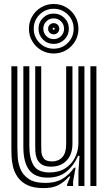

<svg xmlns="http://www.w3.org/2000/svg" viewBox="-20 -932 544 962"><path d="M198 10.5Q147.8 10.5 116.6 -4.9Q85.5 -20.2 68.8 -44.5Q52 -68.8 45.4 -96.1Q38.8 -123.5 37.9 -148.1Q37 -172.8 37 -188.2V-600H67V-194.2Q67 -175.8 68.6 -146Q70.2 -116.2 82 -86.2Q93.8 -56.2 123.1 -35.9Q152.5 -15.5 208 -15.5Q257.2 -15.5 290.5 -34.5Q323.8 -53.5 351.5 -91.5H358.5L346.2 -22.5V0H316.2L316 -7L332.2 -48H326.8Q299.5 -18 271.2 -3.8Q243 10.5 198 10.5ZM433 0V-600H463V0ZM236 -97Q203.5 -97 186.8 -109.4Q170 -121.8 163.8 -139.9Q157.5 -158 157 -176.2Q156.5 -194.5 156.5 -206.2V-600H186.5V-208Q186.5 -193.5 187.2 -173.5Q188 -153.5 199.1 -138.4Q210.2 -123.2 240.8 -123.2Q273 -123.2 292.2 -144.4Q311.5 -165.5 311.5 -208.8V-600H343V-212Q343 -158.5 313.9 -127.8Q284.8 -97 236 -97ZM217 -42Q154.5 -42.5 125.8 -80.8Q97 -119 97 -196.2V-600H127V-200.2Q127 -138.8 148.4 -103.4Q169.8 -68 228.5 -68Q274.8 -68 306.9 -88.6Q339 -109.2 355.9 -142.8Q372.8 -176.2 372.8 -214.8V-600H403V0H373V-72L378.5 -151.5H371.5Q348 -99.2 310.9 -70.4Q273.8 -41.5 217 -42ZM249 -664Q214.8 -664 186.5 -680.6Q158.2 -697.2 141.6 -725.5Q125 -753.8 125 -788Q125 -822.5 141.6 -850.6Q158.2 -878.8 186.5 -895.4Q214.8 -912 249 -912Q283.5 -912 311.6 -895.4Q339.8 -878.8 356.4 -850.6Q373 -822.5 373 -788Q373 -753.8 356.4 -725.5Q339.8 -697.2 311.6 -680.6Q283.5 -664 249 -664ZM249 -688Q290.8 -688 319.9 -717.2Q349 -746.5 349 -788Q349 -829.8 319.9 -858.9Q290.8 -888 249 -888Q207.5 -888 178.2 -858.9Q149 -829.8 149 -788Q149 -746.5 178.2 -717.2Q207.5 -688 249 -688ZM249 -712Q217.2 -712 195.1 -734.1Q173 -756.2 173 -788Q173 -819.8 195.1 -841.9Q217.2 -864 249 -864Q280.8 -864 302.9 -841.9Q325 -819.8 325 -788Q325 -756.2 302.9 -734.1Q280.8 -712 249 -712ZM249 -736Q270.8 -736 285.9 -751.2Q301 -766.5 301 -788Q301 -809.8 285.9 -824.9Q270.8 -840 249 -840Q227.5 -840 212.2 -824.9Q197 -809.8 197 -788Q197 -766.5 212.2 -751.2Q227.5 -736 249 -736ZM249 -760Q237.2 -760 229.1 -768.1Q221 -776.2 221 -788Q221 -799.8 229.1 -807.9Q237.2 -816 249 -816Q260.8 -816 268.9 -807.9Q277 -799.8 277 -788Q277 -776.2 268.9 -768.1Q260.8 -760 249 -760ZM249 -783Q254 -783 254 -788Q254 -793 249 -793Q244 -793 244 -788Q244 -783 249 -783Z"/></svg>

Font: Big Shoulders Inline Display Black
Style: Regular
Weight: 900
Designer: Patric King
Foundry: XO Type Co
Version: Version 1.000